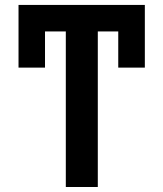

<svg xmlns="http://www.w3.org/2000/svg" viewBox="-20 -747 653 767"><path d="M54 -727.3H558.6V-476.9H452.4V-621.4H370.7V0H242.9V-621.4H159.8V-476.9H54Z"/></svg>

Font: Inter P Semi Bold
Style: Regular
Weight: 600
Designer: Rasmus Andersson
Foundry: rsms
Version: Version 3.018;git-588b23468